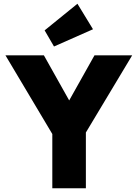

<svg xmlns="http://www.w3.org/2000/svg" viewBox="-20 -1004 734 1024"><path d="M280 -254 9 -709H214L421 -340H277L484 -709H685L412 -254ZM259 0V-327H438V0ZM268 -756 218 -842 393 -984 476 -848Z"/></svg>

Font: Outfit Thin ExtraBold
Style: Regular
Weight: 800
Version: Version 1.100;gftools[0.9.27]